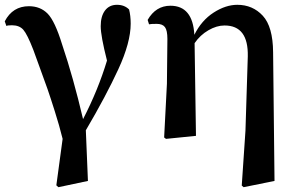

<svg xmlns="http://www.w3.org/2000/svg" viewBox="-20 -571 1248 807"><path d="M6.8 -461.9 0 -481.4Q33.2 -544.9 101.6 -544.9Q149.4 -544.9 180.2 -513.7Q210.9 -482.4 241.2 -383.8Q288.1 -245.1 329.1 -70.3Q392.6 -193.4 429.7 -316.4Q403.3 -419.9 403.3 -460.9Q403.3 -502.9 421.4 -526.9Q439.5 -550.8 471.7 -550.8Q502.9 -550.8 522.5 -531.2Q529.3 -504.9 529.3 -471.7Q529.3 -392.6 477.5 -280.3Q425.8 -168 340.8 -23.4L349.6 189.5L225.6 215.8L216.8 208L243.2 12.7Q229.5 -43 210.4 -103Q191.4 -163.1 179.7 -196.8Q168 -230.5 146 -290Q124 -349.6 120.1 -361.3Q94.7 -426.8 78.1 -445.8Q61.5 -464.8 30.3 -464.8Q11.7 -464.8 6.8 -461.9Z M1127.9 -351.6 1133.8 189.5 1003.9 215.8 996.1 209 1011.7 -21.5 1021.5 -334Q1024.4 -463.9 923.8 -463.9Q890.6 -463.9 856 -443.8Q821.3 -423.8 797.9 -389.6L803.7 0L677.7 12.7L669.9 6.8L681.6 -218.8L683.6 -407.2Q683.6 -443.4 673.3 -457Q663.1 -470.7 638.7 -470.7Q613.3 -470.7 606.4 -468.8L600.6 -487.3Q634.8 -546.9 696.3 -546.9Q790 -546.9 796.9 -424.8Q827.1 -485.4 877.9 -518.1Q928.7 -550.8 977.5 -550.8Q1042 -550.8 1084.5 -504.9Q1127 -459 1127.9 -351.6Z"/></svg>

Font: GenRyuMin TW TTF Bold
Style: Regular
Weight: 700
Version: Version 1.300